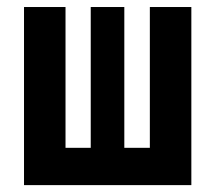

<svg xmlns="http://www.w3.org/2000/svg" viewBox="-20 -538 626 558"><path d="M49.8 0H536.1V-517.6H415.5V-108.4H341.3V-517.6H243.7V-108.4H170.4V-517.6H49.8Z"/></svg>

Font: Cascadia Code NF SemiBold
Style: Regular
Weight: 600
Monospace: yes
Designer: Aaron Bell
Foundry: Saja Typeworks
Version: Version 2404.023